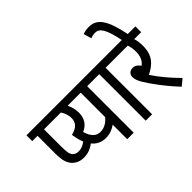

<svg xmlns="http://www.w3.org/2000/svg" viewBox="-160 -1249 1614 1614"><g transform="rotate(-45 647.5 -442.0)"><path d="M140 -553H266V-622H0V-553H63V-343C63 -264 75 -226 102 -193C125 -167 159 -147 210 -147C277 -147 319 -177 360 -211L322 -269C295 -239 258 -216 216 -216C192 -216 174 -223 162 -237C146 -256 140 -279 140 -352Z M737 -622H243V-553H340C356 -529 371 -495 371 -458C371 -399 338 -371 273 -354C292 -217 354 -133 456 -133C508 -133 546 -151 576 -173V0H653V-553H737ZM357 -305C415 -330 447 -376 447 -446C447 -481 437 -520 421 -553H576V-262C547 -228 510 -202 461 -202C410 -202 376 -237 357 -305Z M872 -553H956V-622H724V-553H796V0H872Z M1269 -35C1203 -100 1133 -183 1087 -254C1167 -292 1225 -346 1225 -459C1225 -500 1220 -531 1212 -553H1295V-622H944V-553H1135C1143 -533 1149 -499 1149 -469C1149 -416 1133 -377 1098 -351C1080 -377 1059 -392 1033 -392C993 -392 976 -365 976 -339C976 -317 981 -295 1004 -256C1036 -201 1118 -87 1212 12Z M1135 -615H1206C1164 -826 1111 -896 1015 -896C988 -896 966 -892 942 -884L963 -813C980 -820 997 -824 1018 -824C1071 -824 1103 -774 1135 -615Z"/></g></svg>

Font: Noto Sans Condensed
Style: Italic
Weight: 400
Width: 3
Italic angle: -12°
Designer: Monotype Design Team
Foundry: Monotype Imaging Inc.
Version: Version 2.013